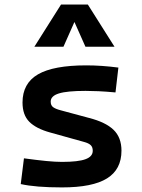

<svg xmlns="http://www.w3.org/2000/svg" viewBox="-20 -815 626 845"><path d="M252.9 9.8Q136.7 9.8 71.3 -4.9L85.4 -118.2Q142.6 -110.4 183.6 -106.4Q224.6 -102.5 252.9 -102.5Q324.2 -102.5 356.2 -114.3Q388.2 -126 388.2 -151.4Q388.2 -168 378.9 -176.5Q369.6 -185.1 349.6 -190.4L200.7 -231.9Q138.7 -249 108.9 -279.1Q79.1 -309.1 79.1 -363.8Q79.1 -448.2 147.2 -487.8Q215.3 -527.3 359.4 -527.3Q394 -527.3 428.7 -524.9Q463.4 -522.5 501 -517.6L488.3 -408.2Q445.8 -412.1 413.8 -413.6Q381.8 -415 356.4 -415Q275.4 -415 239.3 -403.8Q203.1 -392.6 203.1 -367.7Q203.1 -351.1 213.9 -343.3Q224.6 -335.4 247.1 -329.6L372.1 -295.9Q444.8 -277.3 479.7 -243.7Q514.6 -210 514.6 -151.9Q514.6 -69.3 450.9 -29.8Q387.2 9.8 252.9 9.8ZM131.3 -609.4 248.5 -794.9H366.7L483.9 -609.4H356L307.6 -718.3L259.3 -609.4Z"/></svg>

Font: Cascadia Mono NF SemiBold
Style: Regular
Weight: 600
Monospace: yes
Designer: Aaron Bell
Foundry: Saja Typeworks
Version: Version 2404.023; ttfautohint (v1.8.4)